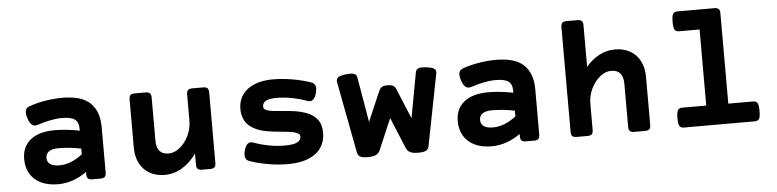

<svg xmlns="http://www.w3.org/2000/svg" viewBox="-42 -844 4281 1058"><g transform="rotate(-5 2098.5 -315.5)"><path d="M509.3 -282.7V-30.8Q509.3 -14.2 502.2 -7.1Q495.1 0 478.5 0H432.6Q416 0 408.9 -7.1Q401.9 -14.2 401.9 -30.8V-43.5Q325.7 10.7 243.2 10.7Q188.5 10.7 149.2 -8.1Q109.9 -26.9 89.1 -61.8Q68.4 -96.7 68.4 -144Q68.4 -212.4 116 -250Q163.6 -287.6 249 -287.6Q314 -287.6 387.2 -272.9V-287.1Q387.2 -319.8 366.7 -335.4Q346.2 -351.1 294.4 -351.1Q265.6 -351.1 230.2 -344Q194.8 -336.9 160.2 -325.2Q151.9 -322.8 146 -322.8Q133.8 -322.8 124.3 -331.8Q114.7 -340.8 106.9 -362.3Q99.6 -383.3 99.6 -397.5Q99.6 -422.4 122.1 -430.7Q165.5 -446.3 214.4 -454.1Q263.2 -461.9 306.2 -461.9Q413.6 -461.9 461.4 -415.5Q509.3 -369.1 509.3 -282.7ZM258.8 -92.3Q292.5 -92.3 325.4 -105.7Q358.4 -119.1 387.2 -142.6V-173.8Q322.8 -187 261.2 -187Q227.1 -187 209.2 -174.8Q191.4 -162.6 191.4 -139.2Q191.4 -116.2 208.7 -104.2Q226.1 -92.3 258.8 -92.3Z M1116.2 -420.4V-30.8Q1116.2 -14.2 1109.1 -7.1Q1102.1 0 1085.4 0H1039.6Q1022.9 0 1015.9 -7.1Q1008.8 -14.2 1008.8 -30.8V-91.8Q974.6 -43.5 929.7 -16.4Q884.8 10.7 833 10.7Q785.2 10.7 749.5 -9.8Q713.9 -30.3 694.8 -67.4Q675.8 -104.5 675.8 -153.3V-420.4Q675.8 -437 682.9 -444.1Q689.9 -451.2 706.5 -451.2H767.1Q783.7 -451.2 790.8 -444.1Q797.9 -437 797.9 -420.4V-182.1Q797.9 -105 864.7 -105Q896 -105 926 -128.9Q956.1 -152.8 975.1 -192.4Q994.1 -231.9 994.1 -276.4V-420.4Q994.1 -437 1001.2 -444.1Q1008.3 -451.2 1024.9 -451.2H1085.4Q1102.1 -451.2 1109.1 -444.1Q1116.2 -437 1116.2 -420.4Z M1304.7 -24.4Q1279.8 -33.2 1279.8 -59.6Q1279.8 -70.8 1284.2 -85.9Q1295.9 -127 1320.8 -127Q1325.7 -127 1333 -124.5Q1421.9 -92.8 1503.9 -92.8Q1553.2 -92.8 1574.5 -103.5Q1595.7 -114.3 1595.7 -134.8Q1595.7 -146 1584.7 -152.6Q1573.7 -159.2 1552.7 -163.1Q1535.6 -166.5 1496.6 -169.9Q1445.8 -174.3 1410.2 -180.9Q1374.5 -187.5 1345.2 -202.6Q1279.3 -236.8 1279.3 -314.9Q1279.3 -360.4 1303 -393.6Q1326.7 -426.8 1369.9 -444.3Q1413.1 -461.9 1470.7 -461.9Q1521.5 -461.9 1575.9 -452.9Q1630.4 -443.8 1680.7 -426.8Q1705.6 -418 1705.6 -391.6Q1705.6 -380.9 1701.2 -365.2Q1689.5 -324.2 1664.6 -324.2Q1659.7 -324.2 1652.3 -326.7Q1563.5 -358.4 1481.4 -358.4Q1441.9 -358.4 1423.6 -347.9Q1405.3 -337.4 1405.3 -316.9Q1405.3 -306.6 1414.1 -300.5Q1422.9 -294.4 1439.9 -291Q1461.4 -286.6 1503.4 -284.2Q1548.8 -280.8 1580.1 -276.1Q1611.3 -271.5 1638.7 -261.2Q1677.7 -247.1 1700 -219.2Q1722.2 -191.4 1722.2 -145Q1722.2 -98.1 1699 -63.2Q1675.8 -28.3 1629.4 -8.8Q1583 10.7 1514.6 10.7Q1463.9 10.7 1409.4 1.7Q1355 -7.3 1304.7 -24.4Z M2372.6 -423.3Q2372.6 -420.4 2371.6 -414.6L2294.4 -21Q2291 -3.4 2278.1 3.7Q2265.1 10.7 2235.4 10.7Q2206.1 10.7 2190.7 3.2Q2175.3 -4.4 2168.5 -21L2097.2 -192.9L2023.9 -21Q2016.6 -4.4 2001 3.2Q1985.4 10.7 1956.1 10.7Q1926.8 10.7 1914.1 3.7Q1901.4 -3.4 1897.9 -21L1823.2 -414.6Q1822.3 -420.4 1822.3 -422.9Q1822.3 -436 1833.7 -443.4Q1845.2 -450.7 1872.6 -454.1Q1891.1 -456.1 1897.5 -456.1Q1916 -456.1 1925.5 -450.2Q1935.1 -444.3 1937 -431.2L1979.5 -182.1L2050.3 -346.7Q2056.2 -360.8 2066.7 -367.7Q2077.1 -374.5 2097.2 -374.5Q2118.2 -374.5 2128.7 -368.7Q2139.2 -362.8 2144.5 -350.1L2214.4 -182.1L2260.3 -431.2Q2262.7 -444.3 2271.5 -450.2Q2280.3 -456.1 2298.3 -456.1Q2304.7 -456.1 2323.2 -454.1Q2350.1 -450.7 2361.3 -443.6Q2372.6 -436.5 2372.6 -423.3Z M2907.7 -282.7V-30.8Q2907.7 -14.2 2900.6 -7.1Q2893.6 0 2877 0H2831.1Q2814.5 0 2807.4 -7.1Q2800.3 -14.2 2800.3 -30.8V-43.5Q2724.1 10.7 2641.6 10.7Q2586.9 10.7 2547.6 -8.1Q2508.3 -26.9 2487.5 -61.8Q2466.8 -96.7 2466.8 -144Q2466.8 -212.4 2514.4 -250Q2562 -287.6 2647.5 -287.6Q2712.4 -287.6 2785.6 -272.9V-287.1Q2785.6 -319.8 2765.1 -335.4Q2744.6 -351.1 2692.9 -351.1Q2664.1 -351.1 2628.7 -344Q2593.3 -336.9 2558.6 -325.2Q2550.3 -322.8 2544.4 -322.8Q2532.2 -322.8 2522.7 -331.8Q2513.2 -340.8 2505.4 -362.3Q2498 -383.3 2498 -397.5Q2498 -422.4 2520.5 -430.7Q2564 -446.3 2612.8 -454.1Q2661.6 -461.9 2704.6 -461.9Q2812 -461.9 2859.9 -415.5Q2907.7 -369.1 2907.7 -282.7ZM2657.2 -92.3Q2690.9 -92.3 2723.9 -105.7Q2756.8 -119.1 2785.6 -142.6V-173.8Q2721.2 -187 2659.7 -187Q2625.5 -187 2607.7 -174.8Q2589.8 -162.6 2589.8 -139.2Q2589.8 -116.2 2607.2 -104.2Q2624.5 -92.3 2657.2 -92.3Z M3203.1 -609.9V-379.9Q3236.3 -418.9 3277.3 -440.4Q3318.4 -461.9 3364.3 -461.9Q3412.1 -461.9 3447.8 -441.4Q3483.4 -420.9 3502.4 -383.8Q3521.5 -346.7 3521.5 -297.9V-30.8Q3521.5 -14.2 3514.4 -7.1Q3507.3 0 3490.7 0H3430.2Q3413.6 0 3406.5 -7.1Q3399.4 -14.2 3399.4 -30.8V-269Q3399.4 -346.2 3332.5 -346.2Q3301.3 -346.2 3271.2 -322.3Q3241.2 -298.3 3222.2 -258.8Q3203.1 -219.2 3203.1 -174.8V-30.8Q3203.1 -14.2 3196 -7.1Q3189 0 3172.4 0H3111.8Q3095.2 0 3088.1 -7.1Q3081.1 -14.2 3081.1 -30.8V-609.9Q3081.1 -626.5 3088.1 -633.5Q3095.2 -640.6 3111.8 -640.6H3172.4Q3189 -640.6 3196 -633.5Q3203.1 -626.5 3203.1 -609.9Z M4128.4 -54.7Q4128.4 -22.5 4121.6 -11.2Q4114.7 0 4097.7 0H3705.1Q3688 0 3681.2 -11.2Q3674.3 -22.5 3674.3 -54.7Q3674.3 -86.9 3681.2 -98.4Q3688 -109.9 3705.1 -109.9H3838.4V-530.8H3724.6Q3707.5 -530.8 3700.7 -542Q3693.8 -553.2 3693.8 -585.4Q3693.8 -617.7 3700.7 -629.2Q3707.5 -640.6 3724.6 -640.6H3929.7Q3946.3 -640.6 3953.4 -633.5Q3960.4 -626.5 3960.4 -609.9V-109.9H4097.7Q4114.7 -109.9 4121.6 -98.4Q4128.4 -86.9 4128.4 -54.7Z"/></g></svg>

Font: Courier Prime Sans
Style: Bold
Weight: 700
Designer: Alan Dague-Greene
Foundry: Quote-Unquote Apps
Version: Version 3.020